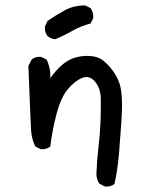

<svg xmlns="http://www.w3.org/2000/svg" viewBox="-20 -553 540 703"><path d="M364.3 129.9 344.7 120.1Q333 104.5 333 83Q335 32.2 340.8 -17.1Q346.7 -66.4 348.1 -109.4Q349.6 -152.3 349.1 -190.9Q348.6 -229.5 328.1 -253.9Q307.6 -278.3 280.8 -267.6Q253.9 -256.8 228.5 -226.6Q203.1 -196.3 187.5 -137.7Q171.9 -79.1 164.1 -16.6Q150.4 -4.9 128.9 -6.8L109.4 -16.6Q95.7 -43.9 93.8 -76.2Q91.8 -108.4 84 -311.5L95.7 -335Q109.4 -346.7 130.9 -344.7L150.4 -335Q166 -303.7 164.1 -266.6Q181.6 -292 204.1 -312.5Q226.6 -333 252.4 -341.3Q278.3 -349.6 307.6 -348.1Q336.9 -346.7 355.5 -333Q374 -319.3 391.6 -295.9Q409.2 -272.5 417 -249Q424.8 -225.6 426.3 -189.9Q427.7 -154.3 424.3 -104.5Q420.9 -54.7 416 5.4Q411.1 65.4 399.4 120.1Q385.7 131.8 364.3 129.9ZM181.6 -409.2Q166 -411.1 154.3 -420.9Q142.6 -434.6 144.5 -456.1L154.3 -476.6Q185.5 -498 217.8 -515.6Q250 -533.2 292 -533.2L311.5 -523.4Q323.2 -507.8 321.3 -486.3L311.5 -466.8Q276.4 -458 245.6 -440.4Q214.8 -422.9 181.6 -409.2Z"/></svg>

Font: JasonHandwriting4
Style: Regular
Weight: 400
Version: Version 1.01.21